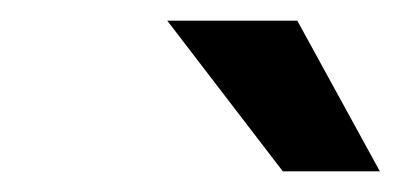

<svg xmlns="http://www.w3.org/2000/svg" viewBox="-20 -739 388 186"><path d="M254 -573H348L268 -719H142Z"/></svg>

Font: Falling Sky
Style: ExtObl
Weight: 400
Designer: Paul D. Hunt
Foundry: Adobe Systems Incorporated
Version: Version 1.02